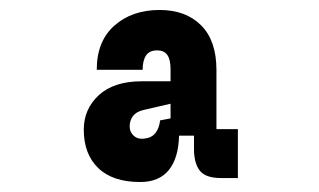

<svg xmlns="http://www.w3.org/2000/svg" viewBox="-20 -790 640 385"><path d="M457 -433H423Q392 -433 380.5 -448Q369 -463 369 -491V-518H339Q338 -473 318.5 -449Q299 -425 261 -425Q206.2 -425 177.1 -452.9Q148 -480.8 148 -530Q148 -571.6 178.3 -599.3Q208.6 -627 264 -627H322V-651Q322 -670.8 315.4 -679.9Q308.8 -689 295.2 -689Q279.6 -689 272.8 -678.7Q266 -668.4 266 -650H174Q174 -707.4 209.4 -738.7Q244.8 -770 300 -770Q352.6 -770 383.3 -739.2Q414 -708.4 414 -650V-531H457ZM301 -548.6 322 -552.6V-582L267.4 -569.4Q252.8 -565.8 246.4 -557Q240 -548.2 240 -536.2Q240 -525.4 248.1 -517.9Q256.2 -510.4 269 -512Q284.4 -513.6 291.9 -523.5Q299.4 -533.4 301 -548.6Z"/></svg>

Font: Fliege Mono Thin
Style: Regular
Weight: 100
Version: Version 0.020;Glyphs 3.3 (3306)